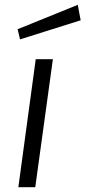

<svg xmlns="http://www.w3.org/2000/svg" viewBox="-20 -775 354 795"><path d="M128 -530 56 0H126L199 -530ZM53 -654 63 -612 314 -691 302 -755Z"/></svg>

Font: Cheyenne Sans Light
Style: Italic
Weight: 300
Italic angle: -8.13011°
Designer: The Public Sans project authors (U.S. Web Design System), Libre Franklin designed by Pablo Impallari and Rodrigo Fuenzal
Foundry: The Cheyenne Sans Project Authors
Version: Version 2.007